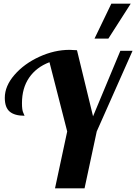

<svg xmlns="http://www.w3.org/2000/svg" viewBox="-20 -1020 738 1040"><path d="M583 -1000 492 -811H567L688 -1000ZM344 -308 278 0H438L504 -308L698 -745H632L484 -390L397 -748C379.7 -749.3 366.3 -750 357 -750C302.3 -750 247.7 -737.5 193 -712.5C138.3 -687.5 93.5 -654.8 58.5 -614.5C23.5 -574.2 6 -532.7 6 -490C6 -455.3 14.8 -430.5 32.5 -415.5C50.2 -400.5 77 -393 113 -393C113 -394.3 110.7 -399.8 106 -409.5C101.3 -419.2 99 -436.3 99 -461C99 -515.7 112 -561.8 138 -599.5C164 -637.2 200.7 -665 248 -683Z"/></svg>

Font: DonutKreme
Style: Regular
Weight: 400
Designer: Impallari Type
Foundry: Impallari Type
Version: Version 2.100